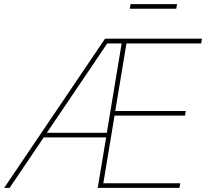

<svg xmlns="http://www.w3.org/2000/svg" viewBox="-53 -916 1004 936"><path d="M-32.7 0 459 -727.5H931.6L927.7 -704.1H563.5L508.8 -375H852.5L849.1 -352.5H505.4L450.7 -22.5H825.7L821.8 0H423.3L464.4 -246.1H160.2L-6.3 0ZM175.3 -268.6H467.8L540 -704.1H469.7ZM810.1 -896 806.2 -873.5H579.6L583.5 -896Z"/></svg>

Font: Inter Display Thin
Style: Italic
Weight: 100
Italic angle: -9.39999°
Designer: Rasmus Andersson
Foundry: rsms
Version: Version 4.000;git-a52131595